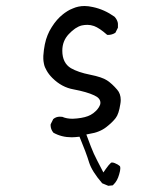

<svg xmlns="http://www.w3.org/2000/svg" viewBox="-20 -491 540 632"><path d="M345.2 44.9Q338.4 50.8 328.1 65.4L320.3 76.7Q296.4 31.2 288.8 14.6Q281.2 -2 264.2 -48.3Q282.7 -51.8 290.5 -53.7Q298.3 -55.7 305.2 -58.6Q318.8 -64 330.1 -72.8Q350.6 -88.9 360.8 -102.5Q371.1 -115.7 376 -147.9Q377.4 -155.3 377.4 -161.6Q377.4 -182.6 365.7 -195.8Q349.1 -215.3 332.5 -226.3Q315.9 -237.3 276.6 -245.1Q237.3 -252.9 213.4 -266.6Q185.1 -283.7 185.1 -324.2Q185.1 -356 206.1 -378.4Q228 -401.9 249 -407.2Q257.8 -409.2 268.1 -409.2Q278.3 -409.2 289.6 -405.3Q307.1 -398.9 332.5 -376.5Q334 -376 335 -376Q349.1 -376 359.9 -383.3L368.2 -399.9Q368.2 -403.8 368.2 -406.5Q368.2 -409.2 368.2 -412.4Q368.2 -415.5 366.7 -419.9Q363.8 -428.7 356.9 -436Q323.2 -460 285.6 -467.8Q271 -471.2 258.3 -471.2Q237.8 -471.2 220.2 -463.4Q209 -459 202.6 -454.8Q196.3 -450.7 193.1 -448.5Q189.9 -446.3 187 -443.8Q166.5 -427.7 150.4 -401.9Q142.1 -389.2 136.7 -375.5Q125.5 -348.6 122.6 -307.1Q122.6 -303.7 122.6 -297.4Q122.6 -291 124.8 -280.3Q127 -269.5 133.8 -258.3Q140.6 -246.1 152.3 -234.4Q183.1 -203.6 222.2 -196.8Q266.1 -188.5 290 -177.2Q310.5 -168 310.5 -152.8Q310.5 -146 305.9 -138.7Q301.3 -131.3 296.4 -126.5Q287.6 -117.7 278.3 -112.8Q262.2 -104 233.4 -101.1Q225.6 -100.1 219.2 -100.1Q199.2 -100.1 185.1 -106.4Q181.2 -106.9 176.8 -106.9Q164.6 -106.9 155.3 -99.1L147 -82.5Q146.5 -81.1 146.5 -79.6Q146.5 -65.4 155.8 -54.2Q182.6 -39.1 215.8 -39.1Q225.6 -39.1 241.7 -41Q263.7 11.7 273.4 43.9Q282.7 73.2 316.4 112.3L336.4 120.6L351.1 119.1L354 116.2Q366.2 104.5 372.1 83.5Q376 70.3 376 64Q376 57.6 375 56.6Q374 55.7 372.6 54.2Q371.1 52.7 366.9 50.3Q362.8 47.9 357.7 45.9Q352.5 43.9 349.4 43.9Q346.2 43.9 345.2 44.9Z"/></svg>

Font: NaikaiFont
Style: Light
Weight: 300
Version: Version 1.89